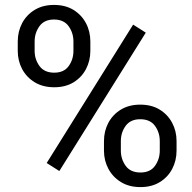

<svg xmlns="http://www.w3.org/2000/svg" viewBox="-20 -741 772 771"><path d="M51.3 -536.6V-574.2Q51.3 -614.7 68.8 -647.9Q86.4 -681.2 119.1 -701.2Q151.9 -721.2 196.8 -721.2Q242.7 -721.2 275.1 -701.2Q307.6 -681.2 325.2 -647.9Q342.8 -614.7 342.8 -574.2V-536.6Q342.8 -497.1 325.4 -463.9Q308.1 -430.7 275.6 -410.6Q243.2 -390.6 197.8 -390.6Q152.3 -390.6 119.4 -410.6Q86.4 -430.7 68.8 -463.9Q51.3 -497.1 51.3 -536.6ZM119.1 -574.2V-536.6Q119.1 -502.9 138.4 -476.1Q157.7 -449.2 197.8 -449.2Q236.8 -449.2 255.9 -475.8Q274.9 -502.4 274.9 -536.6V-574.2Q274.9 -608.9 255.6 -635.7Q236.3 -662.6 196.8 -662.6Q157.7 -662.6 138.4 -635.7Q119.1 -608.9 119.1 -574.2ZM565.4 -609.9 218.3 -54.2 167.5 -86.4 514.6 -642.1ZM397.5 -136.2V-174.3Q397.5 -214.4 415 -247.6Q432.6 -280.8 465.3 -300.8Q498 -320.8 543 -320.8Q588.9 -320.8 621.3 -300.8Q653.8 -280.8 671.4 -247.6Q689 -214.4 689 -174.3V-136.2Q689 -96.2 671.6 -63Q654.3 -29.8 621.8 -9.8Q589.4 10.3 543.9 10.3Q498.5 10.3 465.8 -9.8Q433.1 -29.8 415.3 -63Q397.5 -96.2 397.5 -136.2ZM465.3 -174.3V-136.2Q465.3 -102.1 484.6 -75.2Q503.9 -48.3 543.9 -48.3Q583.5 -48.3 602.5 -75.2Q621.6 -102.1 621.6 -136.2V-174.3Q621.6 -209 602.3 -235.6Q583 -262.2 543 -262.2Q503.9 -262.2 484.6 -235.6Q465.3 -209 465.3 -174.3Z"/></svg>

Font: Vazirmatn RD UI FD
Style: Regular
Weight: 400
Designer: Saber Rastikerdar
Foundry: Saber Rastikerdar
Version: Version 33.003